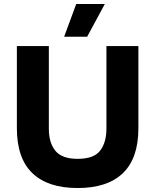

<svg xmlns="http://www.w3.org/2000/svg" viewBox="-20 -936 782 967"><path d="M364 -916H508L419 -751H303ZM677 -704V-290Q677 -139 599 -64Q521 11 371 11Q221 11 143 -64Q65 -139 65 -290V-704H226V-288Q226 -217 259 -176.5Q292 -136 371 -136Q453 -136 484.5 -177.5Q516 -219 516 -288V-704Z"/></svg>

Font: Prodigy Sans
Style: Bold
Weight: 700
Designer: Wei Huang
Foundry: Wei Huang
Version: Version 1.003; ttfautohint (v1.8.3)